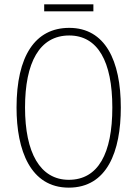

<svg xmlns="http://www.w3.org/2000/svg" viewBox="-20 -852 631 882"><path d="M409 -832H183V-800H409ZM535 -358C535 -574 463 -724 298 -724C141 -724 56 -594 56 -358C56 -161 120 10 296 10C472 10 535 -156 535 -358ZM95 -358C95 -564 161 -689 298 -689C429 -689 496 -570 496 -358C496 -147 431 -26 296 -26C164 -26 95 -151 95 -358Z"/></svg>

Font: Noto Sans Sinhala UI Condensed ExtraLight
Style: Regular
Weight: 200
Width: 3
Designer: Jelle Bosma - Monotype Design Team
Foundry: Monotype Imaging Inc.
Version: Version 2.006